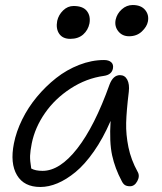

<svg xmlns="http://www.w3.org/2000/svg" viewBox="-20 -704 641 762"><path d="M492.2 -560.1Q465.3 -560.1 449.5 -579.8Q433.6 -599.6 439 -626Q444.3 -649.9 463.4 -667Q482.4 -684.1 506.8 -684.1Q539.6 -684.1 555.9 -664.6Q572.3 -645 566.9 -618.2Q563 -598.1 543 -579.1Q522.9 -560.1 492.2 -560.1ZM258.8 -549.8Q229 -549.8 215.1 -569.8Q201.2 -589.8 207 -621.1Q212.4 -645 230.5 -662.6Q248.5 -680.2 272 -680.2Q309.1 -680.2 324.7 -660.4Q340.3 -640.6 335 -610.8Q329.6 -584.5 310.1 -567.1Q290.5 -549.8 258.8 -549.8ZM140.1 38.1Q75.2 38.1 47.4 -8.8Q19.5 -55.7 35.2 -134.8Q44.4 -181.6 67.9 -229.5Q91.3 -277.3 126.2 -319.3Q161.1 -361.3 202.9 -394.3Q244.6 -427.2 294.2 -446.5Q343.8 -465.8 393.1 -465.8Q411.6 -465.8 421.4 -457Q431.2 -448.2 428.2 -432.1Q423.3 -407.2 392.1 -402.8Q322.3 -393.1 260.3 -352.8Q198.2 -312.5 158.4 -255.1Q118.7 -197.8 106 -134.8Q100.1 -104.5 99.4 -86.2Q98.6 -67.9 104 -35.2Q120.6 -25.9 148.9 -25.9Q217.3 -25.9 286.4 -114.3Q355.5 -202.6 415 -369.1Q429.2 -405.8 456.1 -405.8Q475.6 -405.8 485.1 -387.7Q494.6 -369.6 491.2 -339.8Q481.9 -263.2 480.7 -216.6Q479.5 -169.9 489.7 -119.9Q500 -69.8 525.9 -22.9Q536.1 -5.9 525.1 14.6Q514.2 35.2 496.1 35.2Q482.9 35.2 475.6 30.3Q468.3 25.4 462.9 14.2Q436.5 -35.2 425 -87.4Q413.6 -139.6 418.9 -224.1Q389.2 -155.3 352.8 -103.3Q316.4 -51.3 279.8 -21.2Q243.2 8.8 208.3 23.4Q173.3 38.1 140.1 38.1Z"/></svg>

Font: Shantell Sans Bouncy
Style: Italic
Weight: 300
Italic angle: -11.31°
Designer: Stephen Nixon, Anya Danilova, Shantell Martin
Foundry: Arrow Type
Version: Version 1.006;[9816181b4]